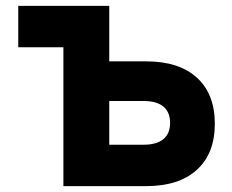

<svg xmlns="http://www.w3.org/2000/svg" viewBox="-20 -633 790 653"><path d="M195.6 -472.3H42.1V-613.1H351.6V-424.3H477.4Q588.6 -424.3 649.6 -368.9Q710.6 -313.4 710.6 -212.2Q710.6 -110.9 649.6 -55.5Q588.6 0 477.4 0H195.6ZM558.5 -215.1Q558.5 -251.6 535.6 -270.6Q512.7 -289.5 468.2 -289.5H351.6V-140.8H468.2Q512.7 -140.8 535.6 -159.7Q558.5 -178.7 558.5 -215.1Z"/></svg>

Font: Martian Mono sWd Rg
Style: Regular
Weight: 400
Width: 6
Monospace: yes
Designer: Roman Shamin
Foundry: Evil Martians
Version: Version 1.000